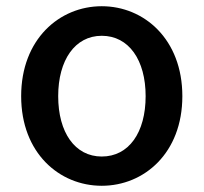

<svg xmlns="http://www.w3.org/2000/svg" viewBox="-20 -584 654 617"><path d="M307 13C443 13 566 -92 566 -275C566 -458 443 -564 307 -564C171 -564 48 -458 48 -275C48 -92 171 13 307 13ZM307 -81C221 -81 167 -158 167 -275C167 -391 221 -469 307 -469C394 -469 448 -391 448 -275C448 -158 394 -81 307 -81Z"/></svg>

Font: Noto Sans HK Medium
Style: Regular
Weight: 500
Designer: Ryoko NISHIZUKA 西塚涼子 (kana, bopomofo & ideographs); Paul D. Hunt (Latin, Greek & Cyrillic); Sandoll Communications 산돌커뮤니
Foundry: Adobe
Version: Version 2.002;hotconv 1.0.116;makeotfexe 2.5.65601